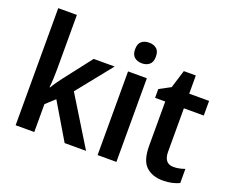

<svg xmlns="http://www.w3.org/2000/svg" viewBox="-122 -960 1402 1171"><g transform="rotate(20 578.5 -375.0)"><path d="M192 -404Q192 -378 190.5 -346.5Q189 -315 186 -289H190Q199 -305 215 -328Q231 -351 243 -366L380 -543H516L334 -316L528 0H389L250 -234L192 -181V0H71V-760H192Z M665 -752Q694 -752 713 -736.5Q732 -721 732 -685Q732 -650 713 -634Q694 -618 665 -618Q635 -618 616 -634Q597 -650 597 -685Q597 -721 616 -736.5Q635 -752 665 -752ZM725 -543V0H603V-543Z M1062 -90Q1081 -90 1100 -94Q1119 -98 1135 -104V-12Q1114 -2 1087.5 4Q1061 10 1028 10Q961 10 920 -27.5Q879 -65 879 -161V-448H813V-505L886 -544L922 -661H1000V-543H1129V-448H1000V-167Q1000 -90 1062 -90Z"/></g></svg>

Font: Noto Sans Khmer SemiCondensed SemiBold
Style: Regular
Weight: 600
Width: 4
Designer: Danh Hong and the Monotype Design Team
Foundry: Monotype Imaging Inc.
Version: Version 2.004; ttfautohint (v1.8.4.7-5d5b)